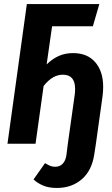

<svg xmlns="http://www.w3.org/2000/svg" viewBox="-20 -712 556 951"><path d="M491 -282Q491 -260 488 -236L455 0L447 52Q435 133 385 176Q335 219 262 219Q222 219 194.5 207.5Q167 196 146 177L203 96Q218 105 228.5 109.5Q239 114 254 114Q276 114 290.5 99Q305 84 309 56L316 0L350 -242Q352 -253 352 -272Q352 -342 291 -342Q240 -342 196 -286L156 0H17L113 -692H472L440 -582H238L211 -393Q240 -421 271.5 -435Q303 -449 342 -449Q413 -449 452 -403.5Q491 -358 491 -282Z"/></svg>

Font: Fira Sans Extra Condensed SemiBold
Style: Italic
Weight: 600
Width: 3
Italic angle: -8°
Designer: Carrois Corporate & Edenspiekermann AG
Foundry: Carrois Corporate GbR & Edenspiekermann AG
Version: Version 4.203